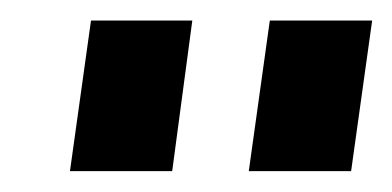

<svg xmlns="http://www.w3.org/2000/svg" viewBox="-20 -775 384 188"><path d="M168.3 -754.9 148.6 -607.4H48.5L69.1 -754.9ZM344.4 -754.9 323.8 -607.4H223.6L244.2 -754.9Z"/></svg>

Font: Pathway Extreme 8pt Thin 12pt
Style: Italic
Weight: 100
Italic angle: -8°
Version: Version 1.001;gftools[0.9.26]